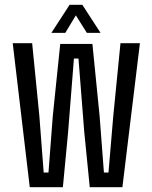

<svg xmlns="http://www.w3.org/2000/svg" viewBox="-20 -780 635 800"><path d="M104 0 33 -600H114L144 -297L162 -61H182L200 -297L231 -597H365L395 -297L413 -61H432L452 -297L482 -600H563L490 0H354L331 -231L307 -536H288L264 -232L242 0ZM194 -643 270 -760H323L399 -643H342L296 -716L252 -643Z"/></svg>

Font: Big Shoulders Text
Style: Regular
Weight: 400
Designer: Patric King
Foundry: XO Type Co
Version: Version 1.000; ttfautohint (v1.8.2)